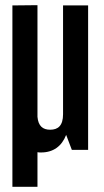

<svg xmlns="http://www.w3.org/2000/svg" viewBox="-20 -586 404 743"><path d="M321 -6V-565H224V-144C224 -100 205 -84 174 -84C146 -84 128 -98 125 -134V-566L28 -565V-150C28 -148 28 -145 28 -142V137H125V3C129 4 134 4 139 4C186 4 219 -20 236 -64L258 -6Z"/></svg>

Font: Modon Arabic
Style: Bold
Weight: 700
Designer: Ahmedzaza
Foundry: Ahmedzaza
Version: Version 2.010